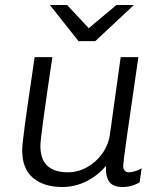

<svg xmlns="http://www.w3.org/2000/svg" viewBox="-20 -740 657 770"><path d="M142 -156Q142 -100 170.5 -74.5Q199 -49 252 -49Q292 -49 328.5 -69Q365 -89 390 -124Q415 -159 421 -202L464 -511H535Q474 -97 474 -75Q474 -62 480.5 -55.5Q487 -49 497 -49Q508 -49 522 -53.5Q536 -58 548 -65L540 -9Q510 10 471 10Q433 10 418 -11.5Q403 -33 405 -75Q374 -37 327.5 -13.5Q281 10 230 10Q156 10 112.5 -26.5Q69 -63 69 -137Q69 -160 80 -241Q91 -322 106 -422Q122 -532 119 -511H190Q142 -190 142 -156ZM336 -627 447 -720H517L362 -575H295L180 -720H249Z"/></svg>

Font: Chivo Light Italic
Style: Regular
Weight: 300
Italic angle: -8.05°
Designer: Hector Gatti
Foundry: Omnibus-Type
Version: Version 1.007